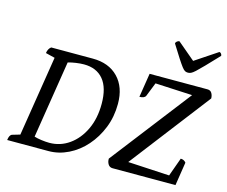

<svg xmlns="http://www.w3.org/2000/svg" viewBox="-119 -1056 1445 1221"><g transform="rotate(15 603.5 -445.0)"><path d="M22 0Q26 -34 43 -40L94 -55L178 -583L117 -598Q121 -627 140 -641H414Q520 -641 581.5 -577.5Q643 -514 643 -404Q643 -319 614 -246Q585 -173 536 -117.5Q487 -62 424 -31Q361 0 294 0ZM285 -52Q357 -52 415.5 -93.5Q474 -135 508.5 -208Q543 -281 543 -377Q543 -483 498 -537Q453 -591 370 -591Q347 -591 318.5 -587Q290 -583 266 -576L185 -66Q203 -60 232 -56Q261 -52 285 -52ZM716 0Q696 0 686 -16.5Q676 -33 677 -53L1084 -580L840 -592L804 -501Q796 -483 763 -483L788 -641H1169Q1189 -641 1198 -625.5Q1207 -610 1207 -591L802 -64L1075 -49L1119 -171Q1141 -171 1154 -154L1130 0ZM1021 -711Q1010 -711 1001.5 -715.5Q993 -720 981 -735.5Q969 -751 948.5 -782.5Q928 -814 894 -869Q894 -877 902 -883.5Q910 -890 918 -890L1034 -792L1181 -890Q1187 -890 1192.5 -883.5Q1198 -877 1198 -869Q1146 -814 1115.5 -782.5Q1085 -751 1068 -735.5Q1051 -720 1041 -715.5Q1031 -711 1021 -711Z"/></g></svg>

Font: Petrona Medium
Style: Italic
Weight: 500
Italic angle: -9°
Designer: Ringo R. Seeber
Foundry: Ringo R. Seeber
Version: Version 2.001; ttfautohint (v1.8.3)